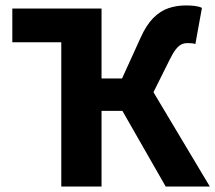

<svg xmlns="http://www.w3.org/2000/svg" viewBox="-20 -683 788 703"><path d="M351.8 -651.8 204.4 -528.2H25.1V-651.8ZM204.4 0V-651.8H351.8V-395.7H426.9L495.3 -546Q516 -591.8 541.4 -617.3Q566.8 -642.9 596.7 -653Q626.6 -663.1 661.2 -663.1Q678.7 -663.1 693.8 -661.2Q708.8 -659.4 719.4 -654.1L695.3 -521.6Q691 -523.6 684 -524.4Q677 -525.2 667.1 -525.2Q654.7 -525.2 644.6 -520.5Q634.5 -515.7 624.3 -503Q614 -490.4 602.4 -466.8L541.9 -345.4L748.3 0H586.7L428.2 -277H351.8V0Z"/></svg>

Font: Source Sans 3 Variable
Style: Regular
Weight: 200
Designer: Paul D. Hunt
Foundry: Adobe Systems Incorporated
Version: Version 3.026